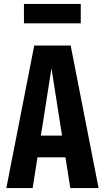

<svg xmlns="http://www.w3.org/2000/svg" viewBox="-20 -950 530 970"><path d="M12 0 153 -720H258L145 0ZM335 0 222 -720H337L478 0ZM110 -265H380V-155H110ZM101 -832V-930H388V-832Z"/></svg>

Font: Instrument Sans Condensed
Style: Bold
Weight: 700
Width: 3
Designer: Rodrigo Fuenzalida
Foundry: fragTYPE
Version: Version 1.000;gftools[0.9.28]